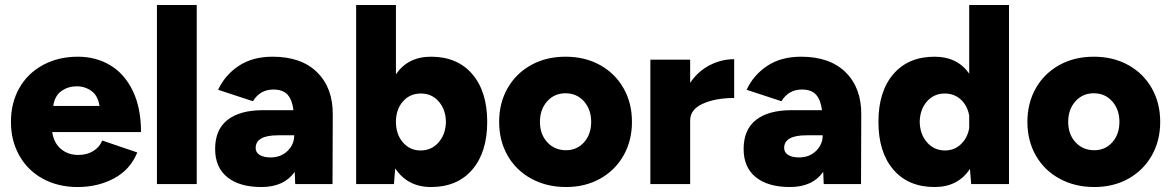

<svg xmlns="http://www.w3.org/2000/svg" viewBox="-20 -740 4709 772"><path d="M24 -250Q24 -327 58 -386.5Q92 -446 153.5 -479Q215 -512 293 -512Q366 -512 423.5 -477.5Q481 -443 514 -374.5Q547 -306 547 -209H190Q196 -166 224.5 -141.5Q253 -117 295 -117Q330 -117 355.5 -133Q381 -149 391 -175L532 -127Q504 -58 439 -23Q374 12 292 12Q214 12 153 -21Q92 -54 58 -114Q24 -174 24 -250ZM380 -314Q374 -355 348 -374Q322 -393 288 -393Q254 -393 227 -374Q200 -355 194 -314Z M611 -720H771V0H611Z M1165 -49Q1122 12 1031 12Q943 12 894 -27.5Q845 -67 845 -141Q845 -219 895 -258Q945 -297 1038 -297H1160Q1155 -338 1136.5 -359Q1118 -380 1079 -380Q1026 -380 997 -333L857 -379Q885 -439 940.5 -475.5Q996 -512 1076 -512Q1192 -512 1255.5 -449Q1319 -386 1318 -279L1317 0H1167ZM1068 -107Q1109 -107 1136 -133Q1163 -159 1163 -196H1098Q1008 -196 1008 -145Q1008 -127 1024 -117Q1040 -107 1068 -107Z M1412 -720H1572V-441Q1620 -512 1713 -512Q1819 -512 1879 -442Q1939 -372 1939 -250Q1939 -128 1879 -58Q1819 12 1713 12Q1619 12 1569 -63L1564 0H1412ZM1671 -135Q1715 -135 1743.5 -167.5Q1772 -200 1773 -250Q1772 -300 1744 -332Q1716 -364 1672 -364Q1628 -364 1600 -332Q1572 -300 1572 -250Q1572 -200 1600 -167.5Q1628 -135 1671 -135Z M1987 -250Q1987 -326 2021 -385.5Q2055 -445 2115.5 -478.5Q2176 -512 2254 -512Q2332 -512 2392.5 -478.5Q2453 -445 2487 -385.5Q2521 -326 2521 -250Q2521 -174 2487 -114.5Q2453 -55 2393 -21.5Q2333 12 2256 12Q2178 12 2116.5 -21.5Q2055 -55 2021 -114.5Q1987 -174 1987 -250ZM2256 -136Q2300 -136 2328.5 -168Q2357 -200 2357 -250Q2357 -300 2328 -332.5Q2299 -365 2254 -365Q2209 -365 2180 -332.5Q2151 -300 2151 -250Q2151 -200 2180.5 -168Q2210 -136 2256 -136Z M2595 -500H2755V-407Q2786 -453 2833 -477.5Q2880 -502 2932 -502V-346Q2857 -346 2806 -323Q2755 -300 2755 -256V0H2595Z M3290 -49Q3247 12 3156 12Q3068 12 3019 -27.5Q2970 -67 2970 -141Q2970 -219 3020 -258Q3070 -297 3163 -297H3285Q3280 -338 3261.5 -359Q3243 -380 3204 -380Q3151 -380 3122 -333L2982 -379Q3010 -439 3065.5 -475.5Q3121 -512 3201 -512Q3317 -512 3380.5 -449Q3444 -386 3443 -279L3442 0H3292ZM3193 -107Q3234 -107 3261 -133Q3288 -159 3288 -196H3223Q3133 -196 3133 -145Q3133 -127 3149 -117Q3165 -107 3193 -107Z M3880 -61Q3832 12 3738 12Q3632 12 3572 -58Q3512 -128 3512 -250Q3512 -372 3572 -442Q3632 -512 3738 -512Q3829 -512 3877 -444V-720H4037V0H3885ZM3780 -135Q3817 -135 3843.5 -160Q3870 -185 3877 -225V-275Q3870 -315 3843.5 -339.5Q3817 -364 3779 -364Q3735 -364 3707 -332Q3679 -300 3678 -250Q3679 -200 3707.5 -167.5Q3736 -135 3780 -135Z M4111 -250Q4111 -326 4145 -385.5Q4179 -445 4239.5 -478.5Q4300 -512 4378 -512Q4456 -512 4516.5 -478.5Q4577 -445 4611 -385.5Q4645 -326 4645 -250Q4645 -174 4611 -114.5Q4577 -55 4517 -21.5Q4457 12 4380 12Q4302 12 4240.5 -21.5Q4179 -55 4145 -114.5Q4111 -174 4111 -250ZM4380 -136Q4424 -136 4452.5 -168Q4481 -200 4481 -250Q4481 -300 4452 -332.5Q4423 -365 4378 -365Q4333 -365 4304 -332.5Q4275 -300 4275 -250Q4275 -200 4304.5 -168Q4334 -136 4380 -136Z"/></svg>

Font: Oak Sans ExtraBold
Style: Regular
Weight: 800
Designer: Erik Kennedy, Walven
Foundry: Erik Kennedy, Walven
Version: Version 1.000